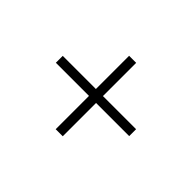

<svg xmlns="http://www.w3.org/2000/svg" viewBox="-91 -683 798 798"><g transform="rotate(45 308.0 -284.0)"><path d="M287.1 -67.9V-499.5H328.6V-67.9ZM92.3 -263.7V-304.2H523.4V-263.7Z"/></g></svg>

Font: Inter 24pt ExtraLight
Style: Regular
Weight: 250
Designer: Rasmus Andersson
Foundry: rsms
Version: Version 4.001;git-66647c0bb